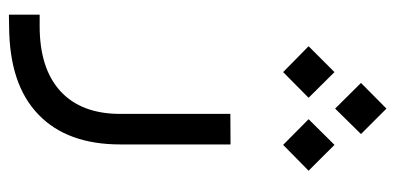

<svg xmlns="http://www.w3.org/2000/svg" viewBox="-254 -426 909 442"><g transform="rotate(90 201.0 -205.5)"><path d="M171.4 -581.5 230.5 -522 289.1 -581.5 230.5 -640.1ZM254.9 -460.9 314 -402.3 373.5 -460.9 314 -520.5ZM86.9 -460.9 146.5 -402.3 205.6 -460.9 146.5 -520.5ZM41 158.2H14.2V229L42 228.5C130.9 228 198.2 205.6 244.1 161.1C290 117.2 313 54.2 313 -27.3V-281.2L242.7 -280.8V-27.3C242.7 32.7 225.1 78.6 190.4 110.4C155.8 142.1 106 158.2 41 158.2Z"/></g></svg>

Font: Shabnam FD Light
Style: Regular
Weight: 300
Foundry: DejaVu fonts team - Redesigned by Saber Rastikerdar - Based on Vazir font
Version: Version 5.00;October 20, 2019;FontCreator 12.0.0.2547 64-bit